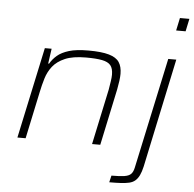

<svg xmlns="http://www.w3.org/2000/svg" viewBox="-61 -805 1084 1071"><g transform="rotate(5 481.0 -269.5)"><path d="M58 0 167 -510H205L193 -426H198Q213 -452 237 -472.5Q261 -493 302 -505.5Q343 -518 411 -518Q484 -518 525.5 -506Q567 -494 583.5 -469Q600 -444 600 -404Q600 -387 597 -364Q594 -341 589 -316L522 0H476L542 -310Q546 -335 549.5 -357Q553 -379 553 -395Q553 -430 538.5 -447.5Q524 -465 490.5 -471.5Q457 -478 401 -478Q327 -478 283 -459Q239 -440 215 -409.5Q191 -379 179.5 -341Q168 -303 160 -264L104 0ZM888 -672 903 -743H956L941 -672ZM590 204 599 166Q646 166 671.5 162Q697 158 708.5 146Q720 134 725 110L858 -510H903L774 99Q767 130 757.5 149.5Q748 169 734.5 180.5Q721 192 701 196.5Q681 201 654 202.5Q627 204 590 204Z"/></g></svg>

Font: Saira Expanded ExtraLight
Style: Italic
Weight: 250
Width: 7
Italic angle: -12°
Designer: Hector Gatti with collaboration of the Omnibus-Type team
Foundry: Omnibus-Type
Version: Version 1.101